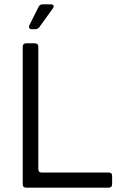

<svg xmlns="http://www.w3.org/2000/svg" viewBox="-20 -867 563 887"><path d="M101 0Q85 0 85 -16V-651Q85 -667 101 -667H141Q157 -667 157 -651V-86Q157 -70 173 -70H482Q498 -70 498 -54V-16Q498 0 482 0ZM128 -732Q119 -732 115.5 -737.5Q112 -743 116 -751L158 -835Q164 -847 177 -847H214Q224 -847 227 -841.5Q230 -836 224 -828L162 -742Q155 -732 143 -732Z"/></svg>

Font: Pitagon Sans
Style: Regular
Weight: 400
Designer: Travis Tran
Foundry: Pitagon
Version: Version 1.001; ttfautohint (v1.8.4.7-5d5b);gftools[0.9.26]